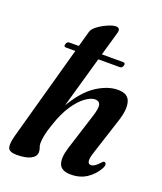

<svg xmlns="http://www.w3.org/2000/svg" viewBox="-137 -817 772 915"><g transform="rotate(20 249.0 -359.0)"><path d="M94 -566Q98 -580 109.5 -580H157.5L180 -660Q184 -675 205.2 -690.8Q226.5 -706.5 251.8 -717.5Q277 -728.5 292 -728.5Q317 -728.5 309 -700.5L274.5 -580H383Q395 -580 391.5 -566Q387.5 -552 376 -552H266.5L192.5 -291.5Q241 -374 297.2 -410.8Q353.5 -447.5 405.5 -447.5Q456.5 -447.5 467.2 -410.2Q478 -373 458 -312.5L398.5 -128.5Q387 -93.5 389.8 -79.8Q392.5 -66 405 -66Q424 -66 450.5 -96.5Q456.5 -103.5 461.5 -102.5Q468 -102 470 -94Q472 -86 464.5 -72Q444.5 -35.5 410.5 -13.2Q376.5 9 330.5 9Q282.5 9 271 -20.8Q259.5 -50.5 276 -103.5L335 -290Q349 -333 344.2 -350.2Q339.5 -367.5 318 -367.5Q298 -367.5 270.2 -348Q242.5 -328.5 214.5 -287Q186.5 -245.5 165 -180Q152 -142.5 148 -119.5Q144 -96.5 144 -82Q144 -70.5 148 -61Q152 -51.5 152 -39.5Q152 -17 127.2 -4Q102.5 9 56 9Q18 9 11.8 -10.5Q5.5 -30 18 -75L150 -552H101.5Q90 -552 94 -566Z"/></g></svg>

Font: Fraunces 144pt Soft SemiBold
Style: Italic
Weight: 600
Italic angle: -16°
Version: Version 1.000;[b76b70a41]